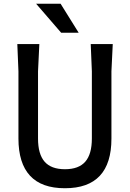

<svg xmlns="http://www.w3.org/2000/svg" viewBox="-20 -984 691 1020"><path d="M579 -750 572 -605V-248Q572 16 325 16Q201 16 139.5 -50.5Q78 -117 78 -248V-605L72 -750H189L182 -605V-248Q182 -165 217 -125Q252 -85 325 -85Q398 -85 433 -125Q468 -165 468 -248V-605L462 -750ZM398 -810H305L172 -964H302Z"/></svg>

Font: Farro
Style: Regular
Weight: 400
Designer: Aceler Chua
Foundry: Grayscale Limited
Version: Version 1.101